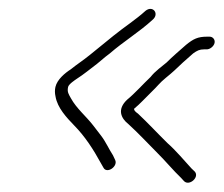

<svg xmlns="http://www.w3.org/2000/svg" viewBox="-20 -419 495 424"><path d="M443 -338H437C416.9 -338 407 -333.1 390.9 -320C378 -308.6 359.7 -293 347.9 -281L330.6 -267C323.3 -261 317.2 -255 312.5 -249C296.7 -234.1 277.6 -212.6 260.9 -199C237.8 -177.5 247.3 -157.7 263.5 -145C284.4 -126 307.7 -101.2 327.7 -81C344.6 -64.4 363.2 -41.9 380 -26L386.4 -19C398 -7.3 421 -27.7 410.2 -40L402.9 -47C387.2 -64.1 367.9 -87.2 349.8 -103C329.4 -123 306 -148.2 284.8 -168C279 -172 276.1 -175.3 276.1 -178L276.3 -179C289 -189.3 301.1 -202.9 313.6 -215C327.7 -228.4 332 -235.6 346 -247C362.2 -260.1 368.3 -266.2 383.9 -281L406.5 -301C415.3 -307.3 420.7 -310 430.6 -310H436.6C443.7 -310 452.1 -316.6 453.8 -324C455.5 -331.4 450.1 -338 443 -338ZM301.2 -395C281 -376.4 252.8 -358.2 230.5 -340L178.8 -298C162.8 -285 150.7 -277.6 136.4 -266C123.6 -257.8 106.2 -243.5 102.4 -227C100.9 -220.3 100.9 -213.3 102.6 -206C106.8 -180.7 127.3 -159.1 143.8 -142C167.6 -117.9 186.4 -88.7 202.6 -59L208.3 -49C215.7 -34 241.4 -51.6 234.2 -66L229.5 -76C220.6 -89.6 213.6 -105.8 203.5 -119L185.8 -142C170.1 -162.4 149 -179.3 136.6 -202C131.9 -210.6 127.8 -215.7 130.4 -227C131.8 -233.2 145.4 -242.1 149.6 -245C165.4 -255.1 177.5 -265.4 194.2 -278C209.9 -291.3 219.4 -299 222.5 -301C252.8 -327.4 287.7 -348.4 316.6 -375C333 -388.3 317.6 -408.3 301.2 -395Z"/></svg>

Font: HoneyBee
Style: XLitIt
Weight: 200
Foundry: Cannot Into Space Fonts
Version: Version 0.89